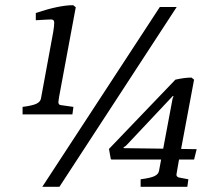

<svg xmlns="http://www.w3.org/2000/svg" viewBox="-20 -720 798 740"><path d="M259 -279H67V-308Q106 -313 121 -320.5Q136 -328 138 -341L185 -596Q189 -620 189 -632.5Q189 -645 177.5 -645Q166 -645 118 -642V-670Q208 -700 262 -700L272 -692L208 -348Q205 -330 205 -327Q205 -316 214 -315L263 -308ZM209 0H143L596 -693H661ZM702 0H522V-29Q561 -34 576 -41.5Q591 -49 593 -62L601 -105H410L407 -107L400 -146L656 -413Q692 -421 718 -421L728 -413L678 -146Q688 -146 708 -145.5Q728 -145 738 -145L728 -105H670L663 -65Q660 -50 660 -47Q660 -39 669 -36L706 -29ZM609 -147 645 -339Q646 -344 649 -348L646 -350L470 -163Q464 -156 456 -152L457 -149Z"/></svg>

Font: Poly
Style: Italic
Weight: 400
Italic angle: -10°
Designer: Nicolas Silva
Foundry: Jose Nicolas Silva Schwarzenberg
Version: Version 1.003